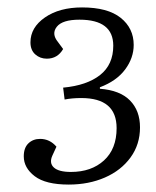

<svg xmlns="http://www.w3.org/2000/svg" viewBox="-20 -859 419 517"><path d="M340 -738Q340 -703 317 -672Q294 -641 249 -624V-620Q303 -616 330 -588.5Q357 -561 357 -516Q357 -470 331.5 -435Q306 -400 262.5 -381Q219 -362 165 -362Q103 -362 73.5 -384.5Q44 -407 44 -438Q44 -461 56.5 -473Q69 -485 88 -485Q114 -485 132 -464L121 -440Q112 -420 125 -408Q138 -396 171 -396Q226 -396 260 -427Q294 -458 294 -514Q294 -595 199 -595Q174 -595 154 -591L150 -623Q214 -629 249.5 -657Q285 -685 285 -736Q285 -806 194 -806Q148 -806 133 -787Q118 -768 136 -746L150 -727Q135 -701 106 -701Q88 -701 75 -712.5Q62 -724 62 -745Q62 -785 101 -812Q140 -839 201 -839Q270 -839 305 -811Q340 -783 340 -738Z"/></svg>

Font: Literata 36pt Light
Style: Italic
Weight: 300
Italic angle: -2°
Designer: Latin by Veronika Burian and Jose Scaglione. Greek by Irene Vlachou. Cyrillic by Vera Evstafieva
Foundry: TypeTogether
Version: Version 3.002